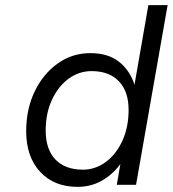

<svg xmlns="http://www.w3.org/2000/svg" viewBox="-20 -720 673 748"><path d="M633 -700 510 0H435L449 -81Q419 -40 376.5 -16Q334 8 282 8Q191 8 136.5 -50.5Q82 -109 82 -209Q82 -295 115 -363.5Q148 -432 204.5 -472.5Q261 -513 332 -513Q401 -513 443.5 -479.5Q486 -446 504 -390L558 -700ZM158 -211Q158 -138 196 -98.5Q234 -59 303 -59Q351 -59 391.5 -88.5Q432 -118 456.5 -171Q481 -224 481 -292Q481 -364 443 -403.5Q405 -443 337 -443Q288 -443 247.5 -413.5Q207 -384 182.5 -331.5Q158 -279 158 -211Z"/></svg>

Font: Overused Grotesk
Style: Italic
Weight: 400
Italic angle: -10°
Version: Version 0.003